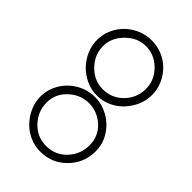

<svg xmlns="http://www.w3.org/2000/svg" viewBox="-99 -816 424 424"><g transform="rotate(-45 113.0 -604.0)"><path d="M26 -537Q54 -537 72.5 -557Q91 -577 91 -604Q91 -630 72 -650.5Q53 -671 26 -671Q-2 -671 -22.5 -651.5Q-43 -632 -43 -604Q-43 -575 -22.5 -556Q-2 -537 26 -537ZM202 -537Q229 -537 249 -557Q269 -577 269 -604Q269 -630 248.5 -650.5Q228 -671 202 -671Q175 -671 154.5 -651Q134 -631 134 -604Q134 -576 154 -556.5Q174 -537 202 -537ZM202 -518Q184 -518 168.5 -525Q153 -532 141 -543.5Q129 -555 122 -570.5Q115 -586 115 -604Q115 -621 122 -636.5Q129 -652 141 -664Q153 -676 169 -683Q185 -690 202 -690Q220 -690 235.5 -683Q251 -676 262.5 -664Q274 -652 280.5 -636.5Q287 -621 287 -604Q287 -586 280.5 -570.5Q274 -555 262.5 -543.5Q251 -532 235.5 -525Q220 -518 202 -518ZM26 -518Q-10 -518 -35.5 -543Q-61 -568 -61 -604Q-61 -622 -54 -637.5Q-47 -653 -35 -664.5Q-23 -676 -7.5 -683Q8 -690 26 -690Q43 -690 58.5 -683Q74 -676 85.5 -664Q97 -652 103.5 -636.5Q110 -621 110 -604Q110 -587 103.5 -571.5Q97 -556 85.5 -544Q74 -532 59 -525Q44 -518 26 -518Z"/></g></svg>

Font: RonaldsonGothicLicht
Style: Regular
Weight: 400
Designer: Mr. Robertson for MacKellar, Smiths & Jordan Co. Philadelphia
Foundry: CAT-Fonts Peter Wiegel
Version: 1.000